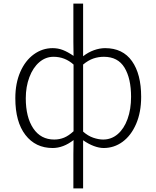

<svg xmlns="http://www.w3.org/2000/svg" viewBox="-20 -808 868 1065"><path d="M387 49 388 -31Q331 13 272 13Q177 13 121 -59.5Q65 -132 65 -263Q65 -346 92.5 -409Q120 -472 167.5 -506.5Q215 -541 272 -541Q302 -541 329 -530.5Q356 -520 388 -498L387 -577V-788H441V-496Q469 -518 501 -529.5Q533 -541 563 -541Q661 -541 712 -469Q763 -397 763 -271Q763 -185 735 -120.5Q707 -56 660 -21.5Q613 13 555 13Q530 13 500.5 2Q471 -9 441 -30V237H387ZM388 -80V-450Q340 -493 277 -493Q233 -493 198 -463Q163 -433 143 -380Q123 -327 123 -263Q123 -158 164.5 -96Q206 -34 281 -34Q310 -34 335.5 -44.5Q361 -55 388 -80ZM707 -271Q707 -373 670.5 -433Q634 -493 556 -493Q526 -493 498 -483.5Q470 -474 441 -450V-78Q468 -54 497.5 -44Q527 -34 552 -34Q598 -34 633 -64Q668 -94 687.5 -148Q707 -202 707 -271Z"/></svg>

Font: Nebula Sans Light
Style: Regular
Weight: 300
Designer: Paul D. Hunt for Adobe (as Source Sans)
Foundry: Nebula Entertainment & Broadcasting LLC
Version: Version 1.010